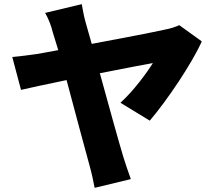

<svg xmlns="http://www.w3.org/2000/svg" viewBox="-20 -835 1040 923"><path d="M700 -255C783 -352 904 -532 950 -636L842 -714C824 -706 798 -697 774 -693C722 -681 565 -651 421 -624C411 -660 402 -692 394 -719C384 -752 378 -787 373 -815L197 -773C213 -745 226 -712 234 -679C241 -656 250 -627 260 -594C209 -584 171 -578 155 -575C114 -569 80 -565 39 -561L81 -403C119 -412 204 -430 300 -450C343 -290 391 -108 410 -41C421 -3 429 38 435 68L609 26C599 0 581 -55 574 -77C552 -149 504 -323 460 -483C579 -506 685 -527 715 -532C684 -482 620 -396 559 -341Z"/></svg>

Font: Noto Sans T Chinese Black
Style: Bold
Weight: 900
Designer: Ryoko NISHIZUKA (kana & ideographs); Paul D. Hunt (Latin, Greek & Cyrillic); Wenlong ZHANG (bopomofo); Sandoll Communica
Foundry: Adobe Systems Incorporated
Version: Version 1.000;PS 1;hotconv 1.0.78;makeotf.lib2.5.61930